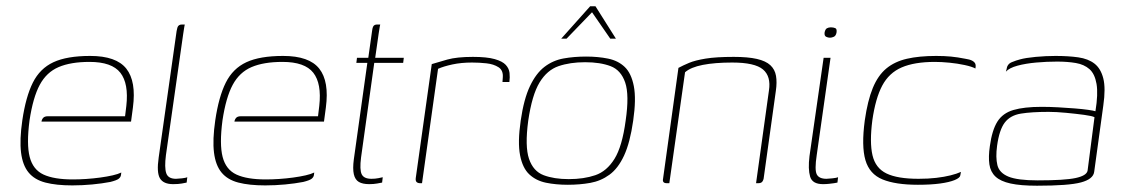

<svg xmlns="http://www.w3.org/2000/svg" viewBox="-20 -583 3586 611"><path d="M210 7Q159 7 124.5 -2Q90 -11 71 -34Q52 -57 47 -97.5Q42 -138 51 -200Q62 -275 84.5 -320Q107 -365 150 -385Q193 -405 267 -405Q350 -405 382 -364.5Q414 -324 403 -241L397 -196H112Q113 -203 117.5 -208Q122 -213 132 -213H378L382 -246Q390 -317 363 -351.5Q336 -386 265 -386Q205 -386 166.5 -369.5Q128 -353 106.5 -313Q85 -273 74 -200Q64 -124 74.5 -83.5Q85 -43 118.5 -27.5Q152 -12 212 -12Q232 -12 254.5 -13.5Q277 -15 299 -18Q321 -21 338.5 -25Q356 -29 366 -34L365 -26Q364 -19 357.5 -14Q351 -9 331 -4Q305 1 273.5 4Q242 7 210 7Z M531 3Q500 3 489 -15.5Q478 -34 485 -82L542 -484Q543 -490 544.5 -495Q546 -500 549.5 -502.5Q553 -505 559 -505H568Q568 -505 566.5 -497.5Q565 -490 563 -475L508 -89Q503 -50 509 -32Q515 -14 540 -14Q546 -14 559 -15.5Q572 -17 576 -19L574 -2Q569 -1 558.5 1Q548 3 531 3Z M824 7Q773 7 738.5 -2Q704 -11 685 -34Q666 -57 661 -97.5Q656 -138 665 -200Q676 -275 698.5 -320Q721 -365 764 -385Q807 -405 881 -405Q964 -405 996 -364.5Q1028 -324 1017 -241L1011 -196H726Q727 -203 731.5 -208Q736 -213 746 -213H992L996 -246Q1004 -317 977 -351.5Q950 -386 879 -386Q819 -386 780.5 -369.5Q742 -353 720.5 -313Q699 -273 688 -200Q678 -124 688.5 -83.5Q699 -43 732.5 -27.5Q766 -12 826 -12Q846 -12 868.5 -13.5Q891 -15 913 -18Q935 -21 952.5 -25Q970 -29 980 -34L979 -26Q978 -19 971.5 -14Q965 -9 945 -4Q919 1 887.5 4Q856 7 824 7Z M1155 3Q1134 3 1122 -4Q1110 -11 1106 -28.5Q1102 -46 1106 -76L1149 -383H1114L1116 -399H1152L1164 -484Q1165 -493 1167 -497.5Q1169 -502 1172.5 -503.5Q1176 -505 1180 -505H1190Q1190 -505 1188.5 -498Q1187 -491 1185 -476L1174 -399H1265L1263 -383H1171L1129 -82Q1124 -43 1131 -28.5Q1138 -14 1162 -14Q1174 -14 1184 -16Q1194 -18 1198 -19L1196 -2Q1191 -1 1180 1Q1169 3 1155 3Z M1323 0H1317Q1310 0 1306 -3.5Q1302 -7 1303 -16L1354 -379Q1373 -385 1403.5 -393.5Q1434 -402 1485 -402Q1529 -402 1554 -395Q1579 -388 1589.5 -376.5Q1600 -365 1601.5 -351Q1603 -337 1601 -322H1579L1580 -336Q1582 -359 1566.5 -369Q1551 -379 1528 -381.5Q1505 -384 1482 -384Q1448 -384 1420 -378Q1392 -372 1374 -364Z M1787 5Q1749 5 1717.5 -1.5Q1686 -8 1664.5 -28Q1643 -48 1635 -89Q1627 -130 1637 -199Q1647 -268 1666.5 -309Q1686 -350 1713 -370.5Q1740 -391 1773.5 -397Q1807 -403 1845 -403Q1883 -403 1915 -396.5Q1947 -390 1968 -370Q1989 -350 1997 -309Q2005 -268 1995 -199Q1985 -129 1966 -88Q1947 -47 1919.5 -27Q1892 -7 1858.5 -1Q1825 5 1787 5ZM1790 -13Q1838 -13 1874.5 -25.5Q1911 -38 1935.5 -77.5Q1960 -117 1971 -199Q1983 -281 1969.5 -320.5Q1956 -360 1923 -372.5Q1890 -385 1842 -385Q1794 -385 1757.5 -372.5Q1721 -360 1697 -320.5Q1673 -281 1661 -199Q1650 -117 1663.5 -77.5Q1677 -38 1710 -25.5Q1743 -13 1790 -13ZM1766 -460 1858 -563H1875L1940 -460H1922L1864 -544L1783 -460Z M2102 0Q2087 0 2090 -14L2139 -367Q2154 -375 2173 -383Q2192 -391 2225.5 -396.5Q2259 -402 2315 -402Q2360 -402 2388.5 -395.5Q2417 -389 2431.5 -375.5Q2446 -362 2449.5 -341.5Q2453 -321 2449 -294L2410 -14Q2409 -10 2407 -6.5Q2405 -3 2401.5 -1.5Q2398 0 2393 0H2386L2427 -295Q2434 -340 2408 -362Q2382 -384 2310 -384Q2255 -384 2216.5 -376.5Q2178 -369 2160 -353L2110 0Z M2599 3Q2565 3 2558 -21Q2551 -45 2556 -86L2601 -399H2623L2579 -89Q2572 -43 2579 -28.5Q2586 -14 2610 -14Q2615 -14 2629 -15.5Q2643 -17 2647 -19L2645 -2Q2641 -1 2634 0Q2627 1 2618 2Q2609 3 2599 3ZM2621 -463Q2615 -463 2609 -466Q2603 -469 2604 -479Q2606 -490 2611.5 -493Q2617 -496 2624 -496Q2632 -496 2638 -493.5Q2644 -491 2642 -479Q2640 -469 2633.5 -466Q2627 -463 2621 -463Z M2901 5Q2830 5 2788.5 -12Q2747 -29 2734 -73.5Q2721 -118 2732 -200Q2741 -263 2757.5 -303Q2774 -343 2800.5 -365Q2827 -387 2866 -396Q2905 -405 2959 -405Q2985 -405 3006 -403Q3027 -401 3052 -396Q3066 -394 3073.5 -390Q3081 -386 3083.5 -380.5Q3086 -375 3084 -365Q3073 -371 3050 -376Q3027 -381 3001.5 -383.5Q2976 -386 2955 -386Q2890 -386 2849.5 -368.5Q2809 -351 2787.5 -310.5Q2766 -270 2756 -200Q2747 -130 2756.5 -89Q2766 -48 2801 -31Q2836 -14 2903 -14Q2934 -14 2959.5 -17Q2985 -20 3005 -25Q3025 -30 3038 -36L3036 -25Q3035 -17 3018 -10Q3001 -3 2971.5 1Q2942 5 2901 5Z M3280 8Q3228 8 3196 1Q3164 -6 3148 -21Q3132 -36 3128.5 -60Q3125 -84 3130 -118Q3137 -169 3154 -196Q3171 -223 3205 -233Q3239 -243 3295 -243Q3320 -243 3347.5 -241.5Q3375 -240 3400 -238Q3425 -236 3442.5 -233.5Q3460 -231 3466 -229Q3475 -284 3469.5 -316Q3464 -348 3447 -363Q3430 -378 3403.5 -382.5Q3377 -387 3344 -387Q3311 -387 3277.5 -384Q3244 -381 3218 -374Q3192 -367 3181 -355L3183 -362Q3185 -379 3199.5 -385Q3214 -391 3226 -394Q3244 -399 3276 -402Q3308 -405 3339 -405Q3380 -405 3411.5 -400.5Q3443 -396 3463 -380.5Q3483 -365 3491 -333.5Q3499 -302 3491 -247L3462 -36Q3459 -13 3420 -2.5Q3381 8 3280 8ZM3282 -9Q3368 -9 3403 -16.5Q3438 -24 3441 -40L3463 -210Q3456 -214 3430 -217.5Q3404 -221 3372.5 -224Q3341 -227 3317 -227Q3263 -227 3229 -221.5Q3195 -216 3177.5 -193Q3160 -170 3153 -119Q3148 -82 3154 -57.5Q3160 -33 3189 -21Q3218 -9 3282 -9Z"/></svg>

Font: Genos Thin
Style: Italic
Weight: 100
Italic angle: -8°
Designer: Robert E. Leuschke
Foundry: Robert E. Leuschke
Version: Version 1.010